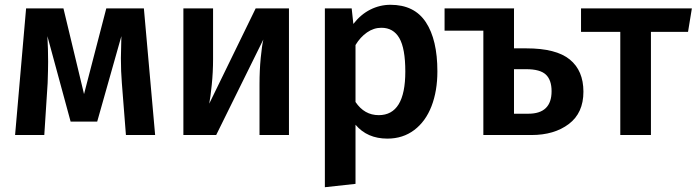

<svg xmlns="http://www.w3.org/2000/svg" viewBox="-20 -564 2910 802"><path d="M628 0H506L489 -217Q485 -265 485 -321Q485 -345 487 -413L386 -56H275L178 -413Q181 -358 181 -306Q181 -275 179 -217L165 0H43L89 -529H245L331 -171L424 -529H581Z M1187 0H1064V-212Q1064 -270 1069 -321.5Q1074 -373 1080 -399L883 0H746V-529H870V-317Q870 -263 864.5 -209.5Q859 -156 854 -131L1048 -529H1187Z M1807 -266Q1807 -184 1782.5 -120.5Q1758 -57 1710.5 -21Q1663 15 1598 15Q1514 15 1465 -43V204L1337 218V-529H1449L1456 -464Q1487 -504 1527 -524Q1567 -544 1611 -544Q1711 -544 1759 -471Q1807 -398 1807 -266ZM1673 -265Q1673 -362 1648 -405Q1623 -448 1573 -448Q1541 -448 1513 -428.5Q1485 -409 1465 -376V-138Q1502 -83 1562 -83Q1673 -83 1673 -265Z M2417 -181Q2417 -92 2356 -46Q2295 0 2200 0H1999V-436H1837V-529H2129L2127 -528V-362H2179Q2303 -362 2360 -315.5Q2417 -269 2417 -181ZM2284 -183Q2284 -230 2260 -252.5Q2236 -275 2178 -275H2127V-89H2187Q2284 -89 2284 -183Z M2854 -431H2699V0H2571V-431H2407V-529H2870Z"/></svg>

Font: Fira Sans Medium
Style: Regular
Weight: 500
Designer: bBox Type GmbH & Carrois Corporate GbR & Edenspiekermann AG
Foundry: bBox Type GmbH & Carrois Corporate GbR & Edenspiekermann AG
Version: Version 4.301